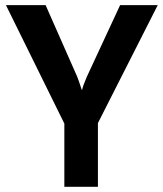

<svg xmlns="http://www.w3.org/2000/svg" viewBox="-20 -720 629 740"><path d="M228 -243.7 2.9 -700.2H155.8L277.8 -423.8Q283.2 -410.6 294.9 -374H296.4Q300.8 -392.1 314.5 -423.8L442.9 -700.2H587.9L357.4 -245.6V0H228Z"/></svg>

Font: Selawik Semibold
Style: Regular
Weight: 600
Designer: Aaron Bell
Foundry: Microsoft Corporation
Version: Version 1.01